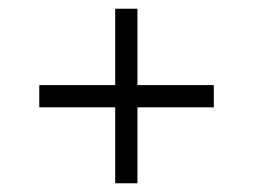

<svg xmlns="http://www.w3.org/2000/svg" viewBox="-20 -473 580 440"><path d="M244 -53V-227H70V-278H244V-453H295V-278H470V-227H295V-53Z"/></svg>

Font: Saira Light
Style: Regular
Weight: 300
Designer: Hector Gatti with collaboration of the Omnibus-Type team
Foundry: Omnibus-Type
Version: Version 1.100; ttfautohint (v1.8.3)